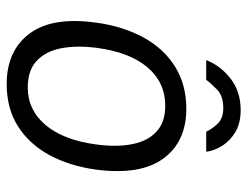

<svg xmlns="http://www.w3.org/2000/svg" viewBox="-103 -627 740 574"><g transform="rotate(90 267.0 -340.0)"><path d="M231.5 10Q132 10 80.8 -57.8Q29.5 -125.5 47.5 -256.5Q58.5 -337.5 91.8 -398.5Q125 -459.5 179 -493.2Q233 -527 305 -527Q404 -527 454.2 -458Q504.5 -389 487 -256.5Q476 -177.5 443.2 -117.2Q410.5 -57 357.2 -23.5Q304 10 231.5 10ZM241.5 -53Q309 -53 354 -106.5Q399 -160 412 -258.5Q420 -317.5 411.2 -364Q402.5 -410.5 374.2 -437.2Q346 -464 296 -464Q226.5 -464 181.2 -410.8Q136 -357.5 123 -258.5Q115.5 -199.5 124.2 -153.2Q133 -107 161.5 -80Q190 -53 241.5 -53ZM309.2 -689.5Q253.2 -689.5 214.3 -658.8Q175.4 -628 159.7 -586.5H218.7Q228.7 -600.5 247.9 -619Q267.1 -637.5 302.6 -637.5Q334.1 -637.5 350 -620.5Q366 -603.5 373.7 -586.5H433.7Q430.3 -611.5 415.4 -635Q400.5 -658.5 374.1 -674Q347.7 -689.5 309.2 -689.5Z"/></g></svg>

Font: Public Sans Light
Style: Italic
Weight: 300
Italic angle: -8°
Designer: The Public Sans project authors (U.S. Web Design System). Libre Franklin designed by Pablo Impallari and Rodrigo Fuenzal
Version: Version 1.007; ttfautohint (v1.8.1) -l 8 -r 50 -G 200 -x 14 